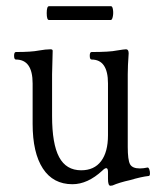

<svg xmlns="http://www.w3.org/2000/svg" viewBox="-20 -576 512 612"><path d="M136.2 -512.2Q128.9 -512.2 128.9 -534.2Q128.9 -556.2 136.2 -556.2H334Q338.4 -556.2 340.1 -545.2Q341.8 -534.2 339.6 -523.2Q337.4 -512.2 333 -512.2ZM332 16.1Q324.2 16.1 324.2 -5.9V-27.8Q324.2 -40 318.8 -40Q314 -40 306.2 -32.2Q259.3 11.2 210.9 11.2Q149.4 11.2 116.7 -38.8Q84 -88.9 84 -181.2V-310.1Q84 -386.2 30.8 -386.2Q24.9 -386.2 24.9 -398.2Q24.9 -410.2 30.8 -410.2Q80.1 -410.2 104 -415Q126 -418.9 141.1 -418.9Q147.9 -418.9 147.9 -414.1Q146 -343.8 146 -338.9V-206.1Q146 -117.2 168.5 -75.2Q190.9 -33.2 238.8 -33.2Q280.3 -33.2 302.2 -62.3Q324.2 -91.3 324.2 -145V-310.1Q324.2 -386.2 272 -386.2Q266.1 -386.2 266.1 -398.2Q266.1 -410.2 272 -410.2Q329.6 -410.2 352.1 -415Q376 -418.9 381.8 -418.9Q390.1 -418.9 390.1 -405.8Q387.2 -365.2 387.2 -338.9V-107.9Q387.2 -65.9 394.5 -52.5Q401.9 -39.1 425.8 -39.1Q437 -39.1 450.2 -42Q453.6 -42.5 456.1 -35.6Q458.5 -28.8 458 -22Q457.5 -15.1 454.1 -15.1Q431.2 -12.7 395 -2Q359.4 5.9 338.9 15.1Q335 16.1 332 16.1Z"/></svg>

Font: Junicode SmCond Light
Style: Regular
Weight: 300
Width: 4
Designer: Peter S. Baker
Version: Version 2.206